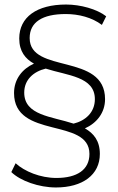

<svg xmlns="http://www.w3.org/2000/svg" viewBox="-20 -724 522 848"><path d="M444 -286C444 -226 407 -180 355 -157C394 -135 421 -102 421 -44C421 48 345 104 227 104C152 104 70 75 30 36C30 36 49 -3 49 -3C88 33 158 62 229 62C320 62 375 26 375 -44C375 -206 42 -108 42 -313C42 -375 79 -420 130 -443C92 -464 65 -497 65 -554C65 -648 142 -704 272 -704C335 -704 408 -684 449 -652C449 -652 430 -614 430 -614C386 -647 328 -662 270 -662C167 -662 111 -626 111 -556C111 -396 444 -492 444 -286ZM305 -178C358 -191 399 -228 399 -286C399 -386 278 -390 182 -421C128 -408 87 -372 87 -315C87 -214 208 -210 305 -178Z"/></svg>

Font: TamingNoise
Style: Regular
Weight: 500
Designer: Julieta Ulanovsky
Foundry: Julieta Ulanovsky
Version: ""